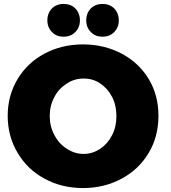

<svg xmlns="http://www.w3.org/2000/svg" viewBox="-20 -939 867 973"><path d="M597 -667C538 -698 473 -714 401 -714C328 -714 263 -698 205 -667C147 -636 102 -593 69 -538C36 -483 19 -421 19 -352C19 -283 36 -220 69 -165C102 -109 147 -65 205 -34C263 -2 328 14 401 14C473 14 538 -2 597 -34C655 -65 701 -109 734 -165C767 -220 783 -283 783 -352C783 -421 767 -483 734 -538C701 -593 655 -636 597 -667ZM319 -516C345 -533 373 -541 404 -541C435 -541 463 -533 488 -516C513 -499 533 -477 548 -448C563 -419 570 -386 570 -351C570 -315 563 -283 548 -254C533 -225 513 -202 488 -185C462 -168 434 -159 404 -159C373 -159 345 -168 319 -185C292 -202 271 -225 256 -254C240 -283 232 -316 232 -351C232 -386 240 -419 256 -448C271 -477 292 -499 319 -516ZM362 -896C347 -911 327 -919 302 -919C278 -919 258 -911 243 -896C228 -880 220 -860 220 -836C220 -812 228 -792 243 -777C258 -761 278 -753 302 -753C327 -753 347 -761 362 -777C377 -792 385 -812 385 -836C385 -860 377 -880 362 -896ZM559 -896C544 -911 524 -919 499 -919C475 -919 455 -911 440 -896C425 -880 417 -860 417 -836C417 -812 425 -792 440 -777C455 -761 475 -753 499 -753C524 -753 544 -761 559 -777C574 -792 582 -812 582 -836C582 -860 574 -880 559 -896Z"/></svg>

Font: Argentum Sans ExtraBold
Style: Regular
Weight: 800
Designer: Julieta Ulanovsky
Foundry: Julieta Ulanovsky
Version: Version 5.001;February 15, 2019;FontCreator 11.5.0.2425 64-b